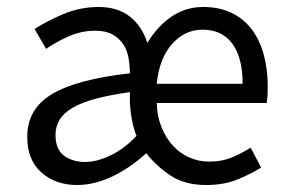

<svg xmlns="http://www.w3.org/2000/svg" viewBox="-20 -518 825 550"><path d="M201 12Q139 12 98.5 -24Q58 -60 58 -126Q58 -206 129 -248.5Q200 -291 352 -308Q352 -331 348 -353Q344 -375 332.5 -392Q321 -409 302 -419.5Q283 -430 253 -430Q213 -430 177 -414Q141 -398 112 -378L79 -435Q113 -457 161 -477.5Q209 -498 263 -498Q317 -498 352 -470.5Q387 -443 402 -395Q431 -443 471.5 -470.5Q512 -498 562 -498Q607 -498 641.5 -482Q676 -466 699.5 -436Q723 -406 735 -363.5Q747 -321 747 -269Q747 -241 744 -223H429Q430 -185 442.5 -154Q455 -123 475 -101Q495 -79 522 -67Q549 -55 580 -55Q615 -55 643 -66.5Q671 -78 698 -95L728 -38Q696 -18 658 -3Q620 12 570 12Q509 12 468 -15.5Q427 -43 399 -79Q349 -34 298.5 -11Q248 12 201 12ZM224 -54Q258 -54 298 -73.5Q338 -93 371 -129Q363 -148 358 -174.5Q353 -201 352 -229V-254Q294 -246 253.5 -235Q213 -224 187.5 -209Q162 -194 150.5 -174.5Q139 -155 139 -132Q139 -90 163.5 -72Q188 -54 224 -54ZM429 -278H675Q675 -353 645.5 -393Q616 -433 560 -433Q509 -433 472.5 -391.5Q436 -350 429 -278Z"/></svg>

Font: TypoPRO Source Sans Pro
Style: Regular
Weight: 400
Designer: Paul D. Hunt
Foundry: Adobe Systems Incorporated
Version: Version 2.020;PS 2.000;hotconv 1.0.86;makeotf.lib2.5.63406